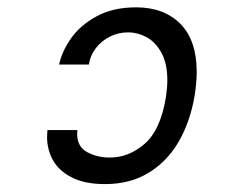

<svg xmlns="http://www.w3.org/2000/svg" viewBox="-20 -520 640 510"><path d="M185 -164Q185 -130 211.8 -115.8Q238.5 -101.5 271.5 -101.5Q322 -101.5 364 -137.8Q406 -174 420.5 -260.5Q424.5 -287.5 424.5 -306.5Q424.5 -350.5 409.2 -379Q394 -407.5 370 -420.8Q346 -434 320 -434Q294.5 -434 272 -422.8Q249.5 -411.5 234.5 -392Q219.5 -372.5 216 -348.5H137Q144 -382.5 168.2 -417.5Q192.5 -452.5 236.2 -476.5Q280 -500.5 341.5 -500.5Q415.5 -500.5 459 -456.8Q502.5 -413 502.5 -329Q502.5 -299 496.5 -263Q484.5 -195 454.2 -143Q424 -91 374.8 -61Q325.5 -31 259 -31Q205 -31 170.5 -48.8Q136 -66.5 120.5 -94.8Q105 -123 105 -156.5Q105 -162.5 106 -174.5H185.5Q185 -171 185 -164Z"/></svg>

Font: JuliaMono Black
Style: Italic
Weight: 900
Italic angle: -9°
Monospace: yes
Designer: cormullion
Foundry: corm
Version: Version 0.057; ttfautohint (v1.8.4)